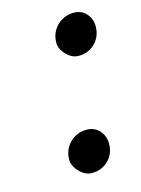

<svg xmlns="http://www.w3.org/2000/svg" viewBox="-86 -558 448 611"><g transform="rotate(-15 138.5 -252.0)"><path d="M216.8 -505.9Q242.2 -505.9 257.8 -488.3Q273.4 -470.7 273.4 -446.3Q273.4 -413.1 251.5 -391.1Q229.5 -369.1 197.3 -369.1Q175.3 -369.1 157 -387.9Q138.7 -406.7 138.7 -427.7Q138.7 -460.9 161.4 -483.4Q184.1 -505.9 216.8 -505.9ZM160.2 -135.7Q185.5 -135.7 201.7 -117.7Q217.8 -99.6 217.8 -74.7Q217.8 -41.5 196 -19.8Q174.3 2 141.6 2Q119.6 2 100.8 -17.3Q82 -36.6 82 -57.6Q82 -90.8 104.7 -113.3Q127.4 -135.7 160.2 -135.7Z"/></g></svg>

Font: Neuton
Style: Italic
Weight: 400
Italic angle: -9°
Designer: Brian M Zick
Version: Version 1.32